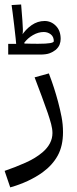

<svg xmlns="http://www.w3.org/2000/svg" viewBox="-25 -583 334 835"><path d="M19.5 231.9 -4.9 160.2Q41 144.5 85.4 124.8Q129.9 105 160.2 79.1Q203.1 42 203.1 -4.4Q203.1 -22 197.3 -43.9Q191.4 -65.9 182.6 -91.8Q172.9 -119.6 157.2 -162.4Q141.6 -205.1 125.5 -246.6L187.5 -263.7Q200.7 -229 209.7 -200.9Q218.8 -172.9 227.5 -140.6Q236.3 -107.4 242.7 -74.7Q249 -42 249 -8.3Q249 51.8 226.1 93.5Q203.1 135.3 160.2 166.5Q131.8 187 95.7 203.9Q59.6 220.7 19.5 231.9ZM10.7 -345.7V-392.1H64.9L46.4 -373Q45.9 -389.6 43 -417Q40 -444.3 36.6 -473.6Q33.2 -502.9 30 -527.1Q26.9 -551.3 25.4 -561L66.9 -563.5Q70.8 -517.1 72.5 -492.4Q74.2 -467.8 74.5 -455.8Q74.7 -443.8 73.5 -436.8Q72.3 -429.7 70.3 -419.4L67.4 -425.8Q86.4 -455.6 112.5 -473.6Q138.7 -491.7 168.9 -491.7Q197.3 -491.7 218 -470.7Q238.8 -449.7 238.8 -413.6Q238.8 -400.9 234.1 -388.9Q229.5 -377 217.3 -366.2Q205.6 -356.9 190.7 -351.3Q175.8 -345.7 148.4 -345.7ZM81.5 -393.6Q98.6 -393.1 113.3 -392.8Q127.9 -392.6 140.6 -392.6Q176.8 -392.6 192.9 -395.5Q209 -398.4 209 -403.8Q209 -423.3 195.8 -433.6Q182.6 -443.8 165.5 -443.8Q141.6 -443.8 118.4 -430.4Q95.2 -417 80.1 -396.5Z"/></svg>

Font: Markazi Text
Style: Regular
Weight: 400
Designer: Borna Izadpanah (Arabic designer), Fiona Ross (Arabic design director) and Florian Runge (Latin designer)
Foundry: Borna Izadpanah and Florian Runge
Version: Version 1.000